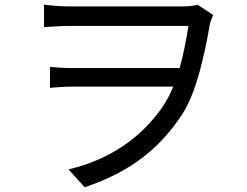

<svg xmlns="http://www.w3.org/2000/svg" viewBox="-20 -741 1040 807"><path d="M748 -264C781 -316 807 -390 826 -467L829 -477L831 -488C833 -496 835 -505 837 -513L840 -524L842 -534C850 -570 856 -606 862 -639C865 -654 872 -669 876 -678L811 -721C794 -717 772 -714 750 -714H270C229 -714 186 -719 165 -721V-627C202 -629 238 -632 270 -632H772C763 -575 752 -516 735 -455H281C250 -455 217 -457 190 -460V-372C220 -374 250 -377 284 -377H708C696 -347 682 -320 666 -296C575 -162 441 -70 268 -29L336 46C533 -20 654 -120 748 -264Z"/></svg>

Font: Glow Sans SC Normal Book
Style: Regular
Weight: 500
Designer: Ryoko NISHIZUKA (kana, bopomofo & ideographs); Paul D. Hunt (Latin, Greek & Cyrillic); Sandoll Communications, Soo-young
Version: Version 0.93